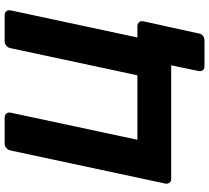

<svg xmlns="http://www.w3.org/2000/svg" viewBox="-56 -684 880 807"><g transform="rotate(-90 383.5 -280.0)"><path d="M509 140Q498 140 492.5 133Q487 126 489 115L513 0H35Q25 0 19.5 -7.5Q14 -15 16 -25L155 -675Q157 -686 165.5 -693Q174 -700 184 -700H293Q304 -700 310 -693Q316 -686 314 -675L200 -142H471L585 -675Q587 -686 595.5 -693Q604 -700 614 -700H723Q734 -700 740 -693Q746 -686 744 -675L630 -142H677Q688 -142 694 -135Q700 -128 698 -117L647 115Q646 126 637.5 133Q629 140 618 140Z"/></g></svg>

Font: Rubik SemiBold
Style: Italic
Weight: 600
Italic angle: -12°
Designer: Hubert and Fischer
Foundry: Hubert and Fischer
Version: Version 2.300;gftools[0.9.30]